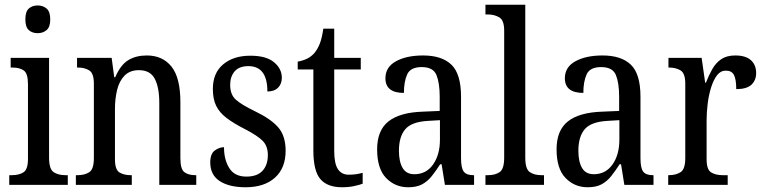

<svg xmlns="http://www.w3.org/2000/svg" viewBox="-20 -780 3222 810"><path d="M139 -640Q116 -640 101.5 -653Q87 -666 87 -698Q87 -731 101.5 -744Q116 -757 139 -757Q161 -757 176.5 -744Q192 -731 192 -698Q192 -666 176.5 -653Q161 -640 139 -640ZM19 0V-41H30Q60 -41 79 -53Q98 -65 98 -110V-425Q98 -470 80.5 -482.5Q63 -495 33 -495H25V-536H187V-115Q187 -67 206 -54Q225 -41 256 -41H266V0Z M300 0V-41H308Q337 -41 356.5 -53.5Q376 -66 376 -113V-427Q376 -471 356.5 -483Q337 -495 310 -495H305V-536H451L462 -454H466Q489 -507 521.5 -526.5Q554 -546 599 -546Q666 -546 703.5 -499Q741 -452 741 -349V-113Q741 -66 758 -53.5Q775 -41 804 -41H808V0H652V-346Q652 -411 633 -447.5Q614 -484 566 -484Q528 -484 505.5 -461Q483 -438 474 -400.5Q465 -363 465 -321V-108Q465 -64 484 -52.5Q503 -41 531 -41H536V0Z M1016 10Q947 10 907 -16Q867 -42 867 -95Q867 -131 886 -145Q905 -159 925 -159Q925 -106 947.5 -70.5Q970 -35 1019 -35Q1065 -35 1087.5 -59.5Q1110 -84 1110 -126Q1110 -163 1089 -185Q1068 -207 1012 -236Q965 -260 935.5 -282.5Q906 -305 892 -333.5Q878 -362 878 -405Q878 -472 921.5 -508.5Q965 -545 1036 -545Q1103 -545 1136 -517.5Q1169 -490 1169 -452Q1169 -426 1153 -410Q1137 -394 1108 -394Q1108 -501 1028 -501Q989 -501 970 -479Q951 -457 951 -422Q951 -381 975 -359.5Q999 -338 1055 -311Q1122 -279 1153.5 -243Q1185 -207 1185 -144Q1185 -71 1140 -30.5Q1095 10 1016 10Z M1423 10Q1361 10 1331.5 -24.5Q1302 -59 1302 -145V-487H1236V-520Q1258 -524 1275.5 -532.5Q1293 -541 1307 -557Q1320 -573 1329 -595.5Q1338 -618 1344 -659H1390V-536H1502V-487H1390V-143Q1390 -90 1405.5 -66.5Q1421 -43 1451 -43Q1468 -43 1482 -45Q1496 -47 1510 -51V-5Q1497 0 1474 5Q1451 10 1423 10Z M1702 10Q1647 10 1609 -29Q1571 -68 1571 -150Q1571 -230 1619 -268Q1667 -306 1765 -309L1835 -312V-373Q1835 -429 1821.5 -463Q1808 -497 1759 -497Q1712 -497 1698 -466.5Q1684 -436 1684 -388Q1606 -388 1606 -450Q1606 -497 1650.5 -521.5Q1695 -546 1765 -546Q1844 -546 1884.5 -507Q1925 -468 1925 -372V-113Q1925 -71 1936.5 -56Q1948 -41 1977 -41H1980V0H1857L1843 -87H1837Q1819 -59 1801.5 -37Q1784 -15 1761 -2.5Q1738 10 1702 10ZM1728 -45Q1778 -45 1807 -86Q1836 -127 1836 -191V-273L1785 -270Q1716 -266 1689.5 -234.5Q1663 -203 1663 -144Q1663 -98 1678.5 -71.5Q1694 -45 1728 -45Z M2028 0V-41H2039Q2069 -41 2088 -54Q2107 -67 2107 -115V-651Q2107 -695 2086 -707Q2065 -719 2039 -719H2028V-760H2196V-115Q2196 -67 2215 -54Q2234 -41 2264 -41H2275V0Z M2459 10Q2404 10 2366 -29Q2328 -68 2328 -150Q2328 -230 2376 -268Q2424 -306 2522 -309L2592 -312V-373Q2592 -429 2578.5 -463Q2565 -497 2516 -497Q2469 -497 2455 -466.5Q2441 -436 2441 -388Q2363 -388 2363 -450Q2363 -497 2407.5 -521.5Q2452 -546 2522 -546Q2601 -546 2641.5 -507Q2682 -468 2682 -372V-113Q2682 -71 2693.5 -56Q2705 -41 2734 -41H2737V0H2614L2600 -87H2594Q2576 -59 2558.5 -37Q2541 -15 2518 -2.5Q2495 10 2459 10ZM2485 -45Q2535 -45 2564 -86Q2593 -127 2593 -191V-273L2542 -270Q2473 -266 2446.5 -234.5Q2420 -203 2420 -144Q2420 -98 2435.5 -71.5Q2451 -45 2485 -45Z M2799 0V-41H2802Q2831 -41 2851 -53.5Q2871 -66 2871 -113V-427Q2871 -471 2851 -483Q2831 -495 2803 -495H2800V-536H2940L2955 -431H2958Q2970 -462 2985 -488.5Q3000 -515 3023 -530.5Q3046 -546 3082 -546Q3126 -546 3148 -526Q3170 -506 3170 -472Q3170 -441 3150 -422.5Q3130 -404 3086 -404Q3086 -445 3076.5 -463.5Q3067 -482 3042 -482Q3020 -482 3005 -462.5Q2990 -443 2980 -411Q2970 -379 2965.5 -342.5Q2961 -306 2961 -273V-108Q2961 -64 2980.5 -52.5Q3000 -41 3028 -41H3050V0Z"/></svg>

Font: Noto Serif Tamil Condensed
Style: Regular
Weight: 400
Width: 3
Designer: Indian Type Foundry, Tom Grace, and the Monotype Design Team
Foundry: Monotype Imaging Inc.
Version: Version 2.004; ttfautohint (v1.8.4.7-5d5b)